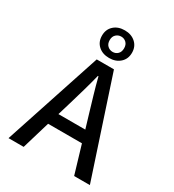

<svg xmlns="http://www.w3.org/2000/svg" viewBox="-208 -1002 1016 1120"><g transform="rotate(30 300.0 -442.0)"><path d="M235 -357 208 -267H389L362 -357Q346 -411 330 -465Q314 -519 300 -575H296Q282 -519 266.5 -465Q251 -411 235 -357ZM26 0 242 -655H358L574 0H468L412 -188H184L128 0ZM300 -698Q255 -698 227 -723.5Q199 -749 199 -791Q199 -833 227 -858.5Q255 -884 300 -884Q344 -884 372.5 -858.5Q401 -833 401 -791Q401 -749 372.5 -723.5Q344 -698 300 -698ZM300 -739Q320 -739 334 -752.5Q348 -766 348 -791Q348 -815 334 -828.5Q320 -842 300 -842Q280 -842 265.5 -828.5Q251 -815 251 -791Q251 -766 265.5 -752.5Q280 -739 300 -739Z"/></g></svg>

Font: Source Code Pro Medium
Style: Regular
Weight: 500
Monospace: yes
Designer: Paul D. Hunt, Teo Tuominen
Foundry: Adobe Systems Incorporated
Version: Version 2.030;PS 1.000;hotconv 16.6.51;makeotf.lib2.5.65220